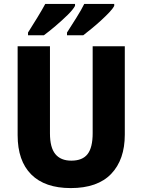

<svg xmlns="http://www.w3.org/2000/svg" viewBox="-20 -950 726 980"><path d="M617 -263Q617 -135 547.5 -62.5Q478 10 341 10Q209 10 139.5 -59.5Q70 -129 70 -260V-714H235V-269Q235 -197 262.5 -163.5Q290 -130 344 -130Q401 -130 427 -163.5Q453 -197 453 -270V-714H617ZM563 -920Q556 -906 537.5 -886.5Q519 -867 495 -845Q471 -823 447 -803.5Q423 -784 405 -770H322V-784Q345 -820 370.5 -860.5Q396 -901 410 -930H563ZM363 -920Q353 -901 325 -873.5Q297 -846 263.5 -817.5Q230 -789 204 -770H123V-784Q146 -820 171 -861Q196 -902 211 -930H363Z"/></svg>

Font: Noto Sans Lao UI SemCond ExtBd
Style: Regular
Weight: 800
Width: 4
Designer: Monotype Design Team
Foundry: Monotype Imaging Inc.
Version: Version 2.000; ttfautohint (v1.8.4.7-5d5b)